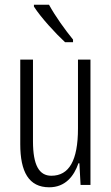

<svg xmlns="http://www.w3.org/2000/svg" viewBox="-20 -836 472 815"><path d="M188 -816H124V-808C154 -761 217 -693 256 -657H290V-668C256 -710 216 -765 188 -816ZM364 -583H311V-291C311 -154 273 -90 198 -90C146 -90 120 -135 120 -236V-583H66V-224C66 -107 102 -41 189 -41C257 -41 294 -88 313 -143H317L322 -51H364Z"/></svg>

Font: Noto Sans Tamil UI ExtraCondensed Light
Style: Regular
Weight: 300
Width: 2
Designer: Jelle Bosma - Monotype Design Team
Foundry: Monotype Imaging Inc.
Version: Version 2.004